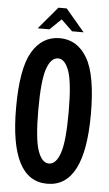

<svg xmlns="http://www.w3.org/2000/svg" viewBox="-59 -897 539 946"><g transform="rotate(5 211.0 -424.5)"><path d="M286 -350Q286 -495 266 -552.5Q246 -610 211 -610Q176 -610 156 -552.5Q136 -495 136 -350Q136 -205 156 -147.5Q176 -90 211 -90Q246 -90 266 -147.5Q286 -205 286 -350ZM26 -350Q26 -544 75 -627Q124 -710 211 -710Q298 -710 347 -627Q396 -544 396 -350Q396 10 211 10Q26 10 26 -350ZM191 -859H232L325 -749H268L212 -803L156 -749H98Z"/></g></svg>

Font: Piscolabis
Style: Regular
Weight: 400
Designer: Ariel Martín Pérez
Foundry: Tunera Type Foundry
Version: Version 1.000